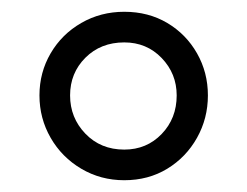

<svg xmlns="http://www.w3.org/2000/svg" viewBox="-20 -755 419 326"><path d="M191 -449Q151 -449 118 -468.5Q85 -488 66 -521Q47 -554 47 -593Q47 -632 66 -664.5Q85 -697 118 -716Q151 -735 191 -735Q232 -735 264 -716Q296 -697 314.5 -664.5Q333 -632 333 -593Q333 -554 314.5 -521Q296 -488 264 -468.5Q232 -449 191 -449ZM191 -501Q229 -501 254.5 -527.5Q280 -554 280 -593Q280 -630 254.5 -656.5Q229 -683 191 -683Q151 -683 125 -657Q99 -631 99 -593Q99 -555 125 -528Q151 -501 191 -501Z"/></svg>

Font: Instrument Sans SemiCondensed Medium
Style: Regular
Weight: 500
Width: 4
Designer: Rodrigo Fuenzalida
Foundry: fragTYPE
Version: Version 1.000;gftools[0.9.28]